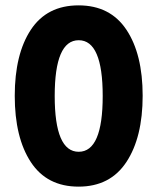

<svg xmlns="http://www.w3.org/2000/svg" viewBox="-20 -688 587 716"><path d="M273.5 -538Q184 -538 184 -330Q184 -122 273.5 -122Q363 -122 363 -330Q363 -538 273.5 -538ZM273 -668Q391 -668 451.5 -577Q512 -486 512 -331Q512 -176 451.5 -84Q391 8 273 8Q155 8 95 -83.5Q35 -175 35 -330.5Q35 -486 95 -577Q155 -668 273 -668Z"/></svg>

Font: Hind Madurai
Style: Bold
Weight: 700
Designer: Jyotish Sonowal
Foundry: Indian Type Foundry
Version: Version 0.702;PS 1.0;hotconv 1.0.81;makeotf.lib2.5.63406